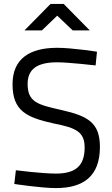

<svg xmlns="http://www.w3.org/2000/svg" viewBox="-20 -951 574 980"><path d="M475 -687C475 -687 349 -707 272 -707C131 -707 44 -651 44 -521C44 -385 115 -351 258 -320C371 -298 412 -276 412 -198C412 -102 363 -65 265 -65C194 -65 61 -82 61 -82L53 -12C53 -12 190 9 266 9C405 9 490 -51 490 -201C490 -325 429 -359 291 -390C169 -417 121 -432 121 -523C121 -601 174 -633 272 -633C330 -633 468 -617 468 -617ZM105 -796H194L272 -871L351 -796H438L305 -931H238Z"/></svg>

Font: TitilliumText22L
Style: 400 wt
Weight: 400
Designer: Campivisivi
Foundry: Campivisivi
Version: 1.000